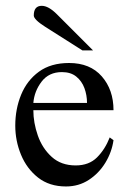

<svg xmlns="http://www.w3.org/2000/svg" viewBox="-20 -636 442 669"><path d="M362.3 -157.2 375.5 -147.5Q369.6 -106 347.2 -69.1Q324.7 -32.2 289.6 -9.3Q254.4 13.7 210 13.7Q151.9 13.7 112.5 -17.3Q73.2 -48.3 53.2 -96.9Q33.2 -145.5 33.2 -198.2Q33.2 -256.3 53.7 -306.2Q74.2 -356 115.7 -386.2Q157.2 -416.5 220.7 -416.5Q293.9 -416.5 334.7 -369.9Q375.5 -323.2 375.5 -252H96.2Q96.2 -208.5 111.8 -163.8Q127.4 -119.1 160.2 -89.4Q192.9 -59.6 243.7 -59.6Q290 -59.6 318.1 -87.6Q346.2 -115.7 362.3 -157.2ZM96.2 -277.3H283.2Q283.2 -304.2 274.2 -328.9Q265.1 -353.5 245.8 -369.1Q226.6 -384.8 195.8 -384.8Q150.4 -384.8 125 -351.6Q99.6 -318.4 96.2 -277.3ZM304.2 -460.4H267.1L137.7 -542.5Q97.7 -567.9 97.7 -582Q97.7 -615.7 125.5 -615.7Q148.9 -615.7 178.2 -586.4Z"/></svg>

Font: Rohingya Solluk
Style: Regular
Weight: 400
Designer: SIL International
Foundry: SIL International
Version: Version 1.001